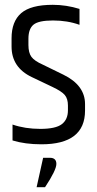

<svg xmlns="http://www.w3.org/2000/svg" viewBox="-20 -594 401 797"><path d="M187 61Q214 61 214 86.5Q214 112 167 183H132L159 61ZM28 -435Q28 -505 68 -539.5Q108 -574 199 -574Q255 -574 310 -557V-491Q260 -509 200 -509Q140 -509 119 -491.5Q98 -474 98 -433V-407Q98 -375 110.5 -358Q123 -341 157 -326L243 -284Q333 -240 333 -162V-135Q333 5 152 5Q84 5 32 -11V-77Q84 -59 147.5 -59Q211 -59 236.5 -78.5Q262 -98 262 -136V-156Q262 -184 249 -199.5Q236 -215 198 -233L112 -274Q28 -314 28 -401Z"/></svg>

Font: Khand
Style: Regular
Weight: 400
Designer: Devanagari: Sanchit Sawaria, Jyotish Sonowal; Latin: Satya Rajpurohit
Foundry: Indian Type Foundry
Version: Version 1.100;PS 1.0;hotconv 1.0.78;makeotf.lib2.5.61930; tt